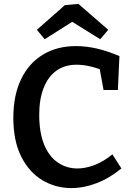

<svg xmlns="http://www.w3.org/2000/svg" viewBox="-20 -948 677 979"><path d="M344 11Q263 11 195.5 -29.5Q128 -70 88 -150Q48 -230 48 -347Q48 -462 87.5 -544Q127 -626 199 -669.5Q271 -713 367 -713Q419 -713 473.5 -700.5Q528 -688 589 -662L581 -489H508L486 -609L507 -588Q470 -603 435.5 -610.5Q401 -618 371 -618Q310 -618 267.5 -587.5Q225 -557 202.5 -499.5Q180 -442 180 -363Q180 -272 205 -211Q230 -150 274.5 -119.5Q319 -89 375 -89Q416 -89 462 -106.5Q508 -124 553 -161L599 -89Q538 -39 472.5 -14Q407 11 344 11ZM208 -748 168 -796 311 -922 380 -928 532 -796 491 -748 306 -863 388 -862Z"/></svg>

Font: Bitter Thin SemiBold
Style: Regular
Weight: 600
Version: Version 2.002